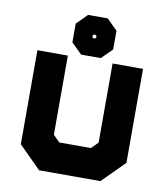

<svg xmlns="http://www.w3.org/2000/svg" viewBox="-83 -810 767 879"><g transform="rotate(10 300.5 -370.0)"><path d="M158 0 55 -103V-540H196.5V-172L227 -141.5H374L404.5 -172V-540H546V-103L443 0ZM198 -71H406.5L476 -146V-470V-146L406.5 -71H198L125 -146.5V-470V-146.5ZM255.5 -555 206.5 -603.5V-690.5L255.5 -739.5H347L396 -690.5V-603.5L347 -555ZM274.5 -597.5H328.5L354.5 -623V-673L328.5 -699H274.5L248.5 -673V-623ZM274.5 -597.5 248.5 -623V-673L274.5 -699H328.5L354.5 -673V-623L328.5 -597.5ZM297 -638.5H305.5L310 -643.5V-651L305.5 -655.5H297L292.5 -651V-643.5Z"/></g></svg>

Font: Tourney Thin Black
Style: Regular
Weight: 900
Version: Version 1.015